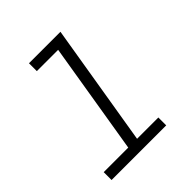

<svg xmlns="http://www.w3.org/2000/svg" viewBox="-200 -868 1001 1001"><g transform="rotate(-45 300.0 -367.5)"><path d="M48 0V-58H229L331 -677H174V-735H406L294 -58H451V0Z"/></g></svg>

Font: Iosevka Curly LtExObl
Style: Regular
Weight: 300
Width: 7
Italic angle: -9°
Monospace: yes
Designer: Belleve Invis
Foundry: Belleve Invis
Version: Version 11.1.0; ttfautohint (v1.8.3)